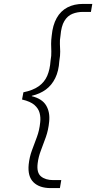

<svg xmlns="http://www.w3.org/2000/svg" viewBox="-20 -831 493 984"><path d="M240 133Q182 133 151.5 103Q121 73 127 12Q131 -26 143.5 -60Q156 -94 169 -128.5Q182 -163 186 -204Q189 -229 183 -252Q177 -275 156.5 -293Q136 -311 93 -321L100 -358Q149 -368 178.5 -389Q208 -410 222 -442.5Q236 -475 239 -519Q244 -547 243 -567.5Q242 -588 242 -606.5Q242 -625 245 -648Q250 -702 270.5 -738.5Q291 -775 325.5 -793Q360 -811 406 -811H453L446 -770H405Q376 -770 351 -760Q326 -750 310 -723.5Q294 -697 290 -648Q286 -625 287 -606Q288 -587 288.5 -567Q289 -547 284 -518Q281 -467 263 -430.5Q245 -394 215 -372Q185 -350 143 -340V-338Q196 -325 216.5 -290.5Q237 -256 232 -208Q228 -165 215 -128.5Q202 -92 189.5 -59.5Q177 -27 173 6Q167 54 190 73Q213 92 253 92H294L287 133Z"/></svg>

Font: DM Sans 18pt ExtraLight
Style: Italic
Weight: 250
Italic angle: -10°
Designer: Colophon Foundry, Jonny Pinhorn
Foundry: Colophon Foundry
Version: Version 4.004;gftools[0.9.30]